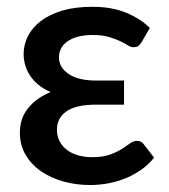

<svg xmlns="http://www.w3.org/2000/svg" viewBox="-20 -538 496 565"><path d="M397 -414.5 421 -456C402 -474.3 378.6 -489.2 350.8 -500.8C322.9 -512.2 289.8 -518 251.5 -518C217.8 -518 188.4 -514.2 163.2 -506.8C138.1 -499.2 117.1 -489.1 100.2 -476.2C83.4 -463.4 70.8 -448.6 62.2 -431.7C53.8 -414.9 49.5 -397.3 49.5 -379C49.5 -368.7 50.9 -358.2 53.8 -347.7C56.6 -337.2 61.2 -327 67.5 -317C73.8 -307 82.1 -297.7 92.3 -289.2C102.4 -280.7 114.7 -273.3 129 -267C101.7 -256 79.8 -240.5 63.3 -220.5C46.8 -200.5 38.5 -176.2 38.5 -147.5C38.5 -123.2 44.1 -101.5 55.3 -82.5C66.4 -63.5 81.5 -47.4 100.5 -34.2C119.5 -21.1 141.5 -11 166.5 -4C191.5 3 217.8 6.5 245.5 6.5C261.2 6.5 277.5 5.1 294.5 2.3C311.5 -0.6 328.3 -5.2 344.8 -11.5C361.3 -17.8 377.1 -26.1 392.3 -36.2C407.4 -46.4 421.2 -59 433.5 -74L403 -113.5C398.3 -120.2 391.7 -123.5 383 -123.5C376 -123.5 369.2 -121 362.5 -116C355.8 -111 347.8 -105.5 338.3 -99.5C328.8 -93.5 317.2 -88 303.5 -83C289.8 -78 272.5 -75.5 251.5 -75.5C235.2 -75.5 220.6 -77.5 207.8 -81.5C194.9 -85.5 184 -91.2 175 -98.5C166 -105.8 159.2 -114.4 154.5 -124.2C149.8 -134.1 147.5 -144.8 147.5 -156.5C147.5 -179.2 156.8 -197.1 175.5 -210.2C194.2 -223.4 223.2 -230 262.5 -230H345V-301H262.5C227.8 -301 201 -307.4 182 -320.2C163 -333.1 153.5 -349.5 153.5 -369.5C153.5 -378.8 155.6 -387.5 159.8 -395.5C163.9 -403.5 170.2 -410.4 178.5 -416.2C186.8 -422.1 197.2 -426.7 209.5 -430C221.8 -433.3 236.3 -435 253 -435C271.7 -435 287.5 -433.1 300.5 -429.2C313.5 -425.4 324.6 -421.2 333.8 -416.8C342.9 -412.2 350.5 -408.2 356.5 -404.5C362.5 -400.8 368 -399 373 -399C378 -399 382.3 -400 385.8 -402C389.3 -404 393 -408.2 397 -414.5Z"/></svg>

Font: Lato Semibold
Style: Regular
Weight: 600
Designer: Lukasz Dziedzic
Foundry: tyPoland Lukasz Dziedzic
Version: Version 2.006; 2014-01-15